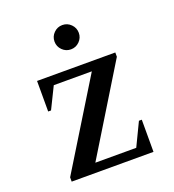

<svg xmlns="http://www.w3.org/2000/svg" viewBox="-142 -901 914 1010"><g transform="rotate(-20 315.0 -395.5)"><path d="M86 0V-24L384 -509H171L112 -389H96V-560H534V-536L237 -51H466L528 -180H544V0ZM321 -655Q293 -655 273 -675Q253 -695 253 -723Q253 -751 273 -771Q293 -791 321 -791Q349 -791 369 -771Q389 -751 389 -723Q389 -695 369 -675Q349 -655 321 -655Z"/></g></svg>

Font: Spectral SC SemiBold
Style: Regular
Weight: 600
Designer: Jean-Baptiste Levee
Foundry: Production Type
Version: Version 2.001